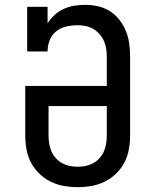

<svg xmlns="http://www.w3.org/2000/svg" viewBox="-20 -763 640 791"><path d="M300 8Q271 8 242.5 3Q214 -2 188 -15Q162 -28 141 -48.5Q120 -69 107 -94.5Q94 -120 89 -148.5Q84 -177 84 -206V-409H420V-529Q420 -546 417.5 -562.5Q415 -579 408 -594.5Q401 -610 389.5 -623Q378 -636 363 -644.5Q348 -653 331.5 -656Q315 -659 298 -659Q275 -659 252 -653.5Q229 -648 211 -633.5Q193 -619 184.5 -597Q176 -575 176 -551H92V-735H176V-667Q188 -686 205 -701.5Q222 -717 243 -726.5Q264 -736 286.5 -739.5Q309 -743 331 -743Q358 -743 384.5 -737Q411 -731 433.5 -716.5Q456 -702 472.5 -680.5Q489 -659 499 -634Q509 -609 512.5 -582.5Q516 -556 516 -529V-206Q516 -177 511 -148.5Q506 -120 493 -94.5Q480 -69 459 -48.5Q438 -28 412 -15Q386 -2 357.5 3Q329 8 300 8ZM300 -76Q317 -76 333.5 -79.5Q350 -83 364.5 -91Q379 -99 390.5 -112Q402 -125 408.5 -140.5Q415 -156 417.5 -172.5Q420 -189 420 -206V-326H180V-206Q180 -189 182.5 -172.5Q185 -156 191.5 -140.5Q198 -125 209.5 -112Q221 -99 235.5 -91Q250 -83 266.5 -79.5Q283 -76 300 -76Z"/></svg>

Font: Iosevka HT Medium Extended
Style: Regular
Weight: 500
Width: 7
Monospace: yes
Designer: Belleve Invis
Foundry: Belleve Invis
Version: Version 32.3.0; ttfautohint (v1.8.4)